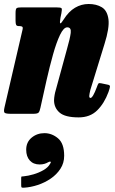

<svg xmlns="http://www.w3.org/2000/svg" viewBox="-35 -556 561 938"><path d="M71 -520H238.5Q262 -520 265.5 -515.8Q269 -511.5 265 -491.5L260.5 -470Q255.5 -442.5 259.8 -442Q264 -441.5 275.5 -460Q300.5 -500 331.5 -518.2Q362.5 -536.5 398 -536.5Q436 -536.5 462.5 -520.5Q489 -504.5 494.8 -462.2Q500.5 -420 475.5 -341L406.5 -117Q404.5 -110.5 402.8 -100.2Q401 -90 401 -87Q401 -77.5 407 -77.5Q418.5 -77.5 438 -130Q443 -144.5 446 -148Q449 -151.5 459.5 -149L493 -142Q503 -140 502.2 -132.5Q501.5 -125 495 -106.5Q474.5 -51 439.8 -16.8Q405 17.5 349.5 17.5Q283 17.5 256 -6Q229 -29.5 229 -66.5Q229.5 -79 231.8 -92Q234 -105 237.5 -116L292 -315.5Q307 -367.5 310.5 -395Q314 -422.5 293.5 -422.5Q276 -422.5 258.2 -385.5Q240.5 -348.5 224 -289.5Q207.5 -230.5 192.5 -164.5L162.5 -29.5Q159 -12 153.5 -6Q148 0 127 0H20Q-7 0 -12.5 -5.2Q-18 -10.5 -13 -31.5L74.5 -408.5Q78 -422 74 -425.2Q70 -428.5 61 -428.5H58Q47 -428.5 44 -434.2Q41 -440 41 -454.5V-492Q41 -512 46.2 -516Q51.5 -520 71 -520ZM93 175.5Q93 138.5 119.5 116.5Q146 94.5 182 94.5Q218.5 94.5 248.5 119.8Q278.5 145 278.5 205Q278.5 240.5 260.2 268.5Q242 296.5 212.8 316.5Q183.5 336.5 149.2 347.8Q115 359 82 361Q73 361.5 70.8 359.8Q68.5 358 68.5 349V313.5Q68.5 306.5 71.2 306.2Q74 306 80 305.5Q101.5 303.5 128.2 295.8Q155 288 177.5 275Q200 262 209.5 244.5Q216 235 211.5 233.8Q207 232.5 199.5 237Q192 241.5 181.8 244.5Q171.5 247.5 158.5 247.5Q128 247.5 110.5 228Q93 208.5 93 175.5Z"/></svg>

Font: Besley* Condensed Heavy
Style: Italic
Weight: 800
Width: 3
Italic angle: -13°
Designer: Owen Earl
Foundry: indestructible type*
Version: Version 3.000; ttfautohint (v1.8.3)